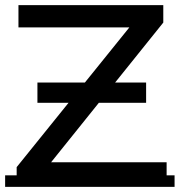

<svg xmlns="http://www.w3.org/2000/svg" viewBox="-22 -720 701 749"><path d="M43 0V-68L514 -652L525 -613H50V-700H615V-632L146 -48L134 -87H628V0ZM-2 9V-36H659V9ZM124 -319V-398H548V-319Z"/></svg>

Font: Montserrat Underline Thin Medium
Style: Regular
Weight: 500
Version: Version 9.000